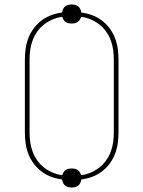

<svg xmlns="http://www.w3.org/2000/svg" viewBox="-20 -796 640 857"><path d="M300 41Q292 41 284.5 39Q277 37 271 32.5Q265 28 261.5 20.5Q258 13 257 5Q233 2 209.5 -6.5Q186 -15 166 -30Q146 -45 131 -65Q116 -85 107 -108Q98 -131 94.5 -155.5Q91 -180 91 -205V-530Q91 -555 94.5 -579.5Q98 -604 107 -627Q116 -650 131 -670Q146 -690 166 -705Q186 -720 209.5 -728.5Q233 -737 257 -740Q258 -748 261.5 -755.5Q265 -763 271 -767.5Q277 -772 284.5 -774Q292 -776 300 -776Q308 -776 315.5 -774Q323 -772 329 -767.5Q335 -763 338.5 -755.5Q342 -748 343 -740Q367 -737 390.5 -728.5Q414 -720 434 -705Q454 -690 469 -670Q484 -650 493 -627Q502 -604 505.5 -579.5Q509 -555 509 -530V-205Q509 -180 505.5 -155.5Q502 -131 493 -108Q484 -85 469 -65Q454 -45 434 -30Q414 -15 390.5 -6.5Q367 2 343 5Q342 13 338.5 20.5Q335 28 329 32.5Q323 37 315.5 39Q308 41 300 41ZM342 -14Q364 -17 384.5 -25.5Q405 -34 422.5 -47.5Q440 -61 453 -79Q466 -97 474 -118Q482 -139 485 -161Q488 -183 488 -205V-530Q488 -552 485 -574Q482 -596 474 -617Q466 -638 453 -656Q440 -674 422.5 -687.5Q405 -701 384.5 -709.5Q364 -718 342 -721Q340 -714 336.5 -708Q333 -702 327 -698Q321 -694 314 -692.5Q307 -691 300 -691Q293 -691 286 -692.5Q279 -694 273 -698Q267 -702 263.5 -708Q260 -714 258 -721Q236 -718 215.5 -709.5Q195 -701 177.5 -687.5Q160 -674 147 -656Q134 -638 126 -617Q118 -596 115 -574Q112 -552 112 -530V-205Q112 -183 115 -161Q118 -139 126 -118Q134 -97 147 -79Q160 -61 177.5 -47.5Q195 -34 215.5 -25.5Q236 -17 258 -14Q260 -21 263.5 -27Q267 -33 273 -37Q279 -41 286 -42.5Q293 -44 300 -44Q307 -44 314 -42.5Q321 -41 327 -37Q333 -33 336.5 -27Q340 -21 342 -14Z"/></svg>

Font: Iosevka Aile Thin
Style: Regular
Weight: 100
Designer: Belleve Invis
Foundry: Belleve Invis
Version: Version 31.1.0; ttfautohint (v1.8.4)